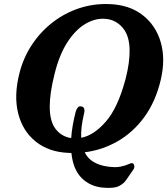

<svg xmlns="http://www.w3.org/2000/svg" viewBox="-20 -734 819 940"><path d="M515.5 -714Q613 -710.5 677.8 -660.5Q742.5 -610.5 766.8 -527.8Q791 -445 767 -343Q742 -237 687 -161.5Q632 -86 556.2 -42.5Q480.5 1 394.5 11.5Q410 42.5 438.2 59Q466.5 75.5 504 81Q544 87 569 82Q594 77 608 70.2Q622 63.5 628.5 65Q635 67 637.2 76.8Q639.5 86.5 633 96L597.5 147.5Q586 165 561.8 177.2Q537.5 189.5 482.5 184.5Q420.5 178.5 379.2 137Q338 95.5 329.5 15Q322.5 15 315.5 14.5Q219 10.5 155 -40.8Q91 -92 69 -178.8Q47 -265.5 75.5 -377Q95 -453 137 -516Q179 -579 237.8 -624.5Q296.5 -670 367.2 -693.5Q438 -717 515.5 -714ZM350.5 -186.5Q354 -199 360.5 -207.2Q367 -215.5 378 -213Q399 -209.5 391.5 -178Q375 -109.5 377.5 -59.5Q439.5 -71 498.5 -139Q557.5 -207 594.5 -346.5Q605.5 -389 610.2 -424Q615 -459 614.5 -487.5Q614 -559 580.8 -598Q547.5 -637 498.5 -641.5Q449.5 -646.5 400.5 -618.5Q351.5 -590.5 311.2 -529.2Q271 -468 247.5 -373.5Q235 -324 229.2 -284Q223.5 -244 223.5 -212.5Q223.5 -139.5 252.5 -102.2Q281.5 -65 328.5 -58Q332.5 -116.5 350.5 -186.5Z"/></svg>

Font: Fraunces 9pt S100 SemiBold
Style: Italic
Weight: 600
Italic angle: -16°
Version: Version 1.000; ttfautohint (v1.8.3)